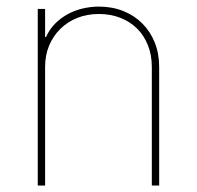

<svg xmlns="http://www.w3.org/2000/svg" viewBox="-20 -573 608 593"><path d="M119.3 -545.5V-458.8H122.2Q132.8 -482.6 150.4 -500.2Q168 -517.8 189.6 -529.5Q211.3 -541.2 236 -546.9Q260.7 -552.6 285.5 -552.6Q326.7 -552.6 360.8 -538.9Q394.9 -525.2 419.6 -500.5Q444.2 -475.9 457.9 -441.8Q471.6 -407.7 471.6 -366.5V0H448.9V-366.5Q448.9 -402.7 437 -432.9Q425.1 -463.1 403.6 -484.6Q382.1 -506 351.9 -517.9Q321.7 -529.8 285.5 -529.8Q249.3 -529.8 218.9 -517.8Q188.6 -505.7 166.4 -483.8Q144.2 -462 131.7 -432.2Q119.3 -402.3 119.3 -366.5V0H96.6V-545.5Z"/></svg>

Font: Inter P Thin
Style: Regular
Weight: 100
Designer: Rasmus Andersson
Foundry: rsms
Version: Version 3.018;git-588b23468